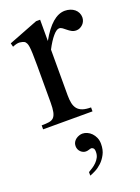

<svg xmlns="http://www.w3.org/2000/svg" viewBox="-139 -522 621 849"><g transform="rotate(-20 171.5 -98.0)"><path d="M340.8 -406.2Q340.8 -397.5 337.4 -389.2Q334 -380.9 327.9 -374.8Q321.8 -368.7 313.7 -364.7Q305.7 -360.8 296.4 -360.8Q284.2 -360.8 274.7 -366.2Q265.1 -371.6 257.3 -378.2Q249.5 -384.8 242.2 -390.1Q234.9 -395.5 227.1 -395.5Q214.8 -395.5 197.5 -375.2Q180.2 -355 161.6 -319.3V-104Q161.6 -83 165 -66.9Q168.5 -50.8 177.2 -40Q186 -29.3 201.4 -23.9Q216.8 -18.6 240.7 -18.6V0H8.3V-18.6Q29.3 -18.6 43.2 -20.8Q57.1 -22.9 65.2 -31.2Q73.2 -39.6 76.7 -56.2Q80.1 -72.8 80.1 -101.1V-274.4Q80.1 -309.6 79.3 -330.3Q78.6 -351.1 76.9 -362.8Q75.2 -374.5 72.3 -379.9Q69.3 -385.3 65.4 -389.6Q54.7 -395.5 41.7 -396.5Q28.8 -397.5 8.3 -388.7L3.9 -406.2L142.6 -460H161.6V-359.9Q217.3 -460 277.3 -460Q290.5 -460 302.2 -456.1Q314 -452.1 322.5 -445.1Q331.1 -438 335.9 -428Q340.8 -418 340.8 -406.2ZM227.1 147.9Q227.1 176.3 216.3 196.5Q205.6 216.8 190.9 230.5Q176.3 244.1 160.4 252.2Q144.5 260.3 134.3 263.7V247.1Q143.6 241.7 154.1 234.9Q164.6 228 173.3 219.2Q182.1 210.4 188 199.2Q193.8 188 193.8 173.3Q193.8 159.7 188.5 155.5Q183.1 151.4 180.2 151.4Q175.8 151.4 168 154.1Q160.2 156.7 153.3 156.7Q147 156.7 140.6 154.1Q134.3 151.4 129.2 146.5Q124 141.6 120.8 134.5Q117.7 127.4 117.7 118.7Q117.7 108.4 122.3 100.6Q127 92.8 134 87.6Q141.1 82.5 149.2 79.8Q157.2 77.1 164.6 77.1Q175.3 77.1 186.5 82Q197.8 86.9 206.8 96.2Q215.8 105.5 221.4 118.4Q227.1 131.3 227.1 147.9Z"/></g></svg>

Font: Doulos SIL Phon
Style: Regular
Weight: 400
Designer: Walt Agee, Victor Gaultney, Peter Martin, Debbi Hosken, Becca Hirsbrunner
Foundry: SIL International
Version: Version 5.000